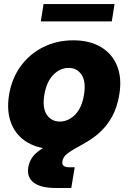

<svg xmlns="http://www.w3.org/2000/svg" viewBox="-20 -727 636 951"><path d="M253.4 11.7Q172.4 11.7 116.2 -21.5Q60.1 -54.7 35.9 -115.2Q11.7 -175.8 24.9 -257.8Q38.6 -339.4 83 -399.9Q127.4 -460.4 194.6 -493.9Q261.7 -527.3 342.8 -527.3Q424.3 -527.3 480.2 -493.9Q536.1 -460.4 560.3 -399.9Q584.5 -339.4 570.8 -257.8Q557.1 -175.8 512.9 -115.2Q468.8 -54.7 401.9 -21.5Q335 11.7 253.4 11.7ZM276.4 -125Q318.8 -125 352.3 -159.2Q385.7 -193.4 396 -257.8Q406.7 -321.8 384.5 -356.2Q362.3 -390.6 319.8 -390.6Q277.3 -390.6 243.9 -356.2Q210.4 -321.8 199.7 -257.8Q189 -193.4 211.4 -159.2Q233.9 -125 276.4 -125ZM255.9 204.1Q181.6 204.1 147 177.5Q112.3 150.9 120.1 102.1Q127.4 60.1 157.2 33Q187 5.9 230.2 -13.9Q273.4 -33.7 321.3 -53Q369.1 -72.3 413.3 -97.7Q457.5 -123 489.3 -161.4Q521 -199.7 530.3 -257.8H570.3Q560.1 -194.8 536.4 -151.6Q512.7 -108.4 482.2 -79.1Q451.7 -49.8 419.4 -30Q387.2 -10.3 358.9 4.9Q330.6 20 311.5 35.4Q292.5 50.8 289.1 71.8Q283.7 101.6 324.2 101.6H350.1L333 204.1ZM547.4 -707 533.7 -621.1H182.1L195.8 -707Z"/></svg>

Font: Inter Display Extra Bold
Style: Italic
Weight: 800
Italic angle: -9.39999°
Designer: Rasmus Andersson
Foundry: rsms
Version: Version 4.000;git-4fc901f